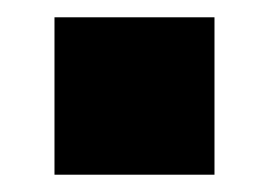

<svg xmlns="http://www.w3.org/2000/svg" viewBox="-20 -380 312 222"><path d="M43 -178V-360H228V-178Z"/></svg>

Font: Nunito Sans 12pt ExtraLight Black
Style: Regular
Weight: 900
Version: Version 3.101;gftools[0.9.27]